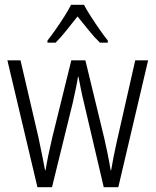

<svg xmlns="http://www.w3.org/2000/svg" viewBox="-20 -785 652 805"><path d="M332 -354Q325 -382 319.5 -410Q314 -438 309 -463H307Q303 -438 297 -409.5Q291 -381 285 -354L198 0H137L11 -532H66L141 -210Q149 -172 156 -137.5Q163 -103 169 -71H171Q175 -97 182.5 -133.5Q190 -170 199 -208L279 -532H338L417 -206Q424 -176 431 -141.5Q438 -107 444 -71H446Q451 -100 456 -126.5Q461 -153 469 -188L547 -532H601L476 0H415ZM332 -765Q344 -742 362.5 -713.5Q381 -685 400 -658Q419 -631 432 -615V-606H399Q376 -628 352 -658Q328 -688 305 -716Q283 -688 258.5 -657.5Q234 -627 213 -606H179V-615Q195 -635 213.5 -661.5Q232 -688 249.5 -715.5Q267 -743 278 -765Z"/></svg>

Font: Noto Sans Tamil Condensed Light
Style: Regular
Weight: 300
Width: 3
Designer: Jelle Bosma - Monotype Design Team
Foundry: Monotype Imaging Inc.
Version: Version 2.004; ttfautohint (v1.8.4.7-5d5b)